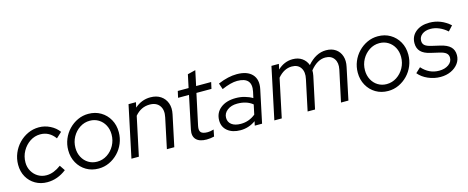

<svg xmlns="http://www.w3.org/2000/svg" viewBox="-36 -1219 4387 1800"><g transform="rotate(-15 2157.5 -318.5)"><path d="M260 9Q196 9 145 -20.5Q94 -50 65 -101.5Q36 -153 36 -219Q36 -278 58 -330.5Q80 -383 118.5 -423Q157 -463 207 -486Q257 -509 314 -509Q370 -509 422 -483Q474 -457 505 -414L452 -365Q397 -442 309 -442Q255 -442 209.5 -412Q164 -382 136 -332Q108 -282 108 -222Q108 -176 129.5 -138Q151 -100 187.5 -78Q224 -56 269 -56Q305 -56 340.5 -70Q376 -84 411 -110L446 -58Q360 9 260 9Z M758 10Q691 10 638.5 -21Q586 -52 555.5 -106.5Q525 -161 525 -229Q525 -286 546 -337Q567 -388 604.5 -427Q642 -466 690.5 -488.5Q739 -511 794 -511Q861 -511 913.5 -480Q966 -449 996.5 -395Q1027 -341 1027 -272Q1027 -215 1006 -164Q985 -113 947.5 -74Q910 -35 861.5 -12.5Q813 10 758 10ZM761 -56Q814 -56 858.5 -85Q903 -114 929.5 -162.5Q956 -211 956 -268Q956 -319 934.5 -359Q913 -399 875.5 -422Q838 -445 791 -445Q738 -445 693.5 -416Q649 -387 622.5 -339Q596 -291 596 -233Q596 -183 617.5 -142.5Q639 -102 676.5 -79Q714 -56 761 -56Z M1077 0 1183 -501H1255L1244 -451Q1311 -510 1396 -510Q1455 -510 1495.5 -483Q1536 -456 1553 -409Q1570 -362 1557 -302L1493 0H1421L1483 -293Q1498 -362 1467.5 -404Q1437 -446 1372 -446Q1288 -446 1229 -376L1149 0Z M1806 9Q1736 9 1704.5 -24.5Q1673 -58 1686 -119L1753 -438H1647L1661 -501H1766L1793 -628L1870 -647L1839 -501H1985L1971 -438H1825L1760 -135Q1751 -92 1768 -73.5Q1785 -55 1834 -55Q1858 -55 1892 -65L1879 0Q1863 4 1843.5 6.5Q1824 9 1806 9Z M2135 7Q2058 7 2011 -31Q1964 -69 1964 -133Q1964 -207 2019.5 -251.5Q2075 -296 2168 -296Q2212 -296 2253.5 -284.5Q2295 -273 2328 -253L2341 -312Q2369 -448 2222 -448Q2162 -448 2072 -409L2052 -468Q2104 -490 2149 -500Q2194 -510 2234 -510Q2336 -510 2383.5 -458.5Q2431 -407 2412 -317L2345 0H2274L2283 -41Q2216 7 2135 7ZM2154 -50Q2233 -50 2296 -101L2316 -195Q2259 -242 2167 -242Q2109 -242 2071 -213Q2033 -184 2033 -140Q2033 -98 2065 -74Q2097 -50 2154 -50Z M2464 0 2570 -501H2642L2631 -449Q2695 -510 2777 -510Q2830 -510 2867 -484.5Q2904 -459 2920 -415Q3002 -510 3101 -510Q3156 -510 3193.5 -484Q3231 -458 3246 -412.5Q3261 -367 3248 -309L3183 0H3111L3176 -304Q3189 -366 3161.5 -406Q3134 -446 3077 -446Q2999 -446 2930 -361Q2930 -349 2929 -336Q2928 -323 2925 -309L2859 0H2787L2850 -297Q2865 -363 2838 -404.5Q2811 -446 2752 -446Q2676 -446 2615 -374L2536 0Z M3568 10Q3501 10 3448.5 -21Q3396 -52 3365.5 -106.5Q3335 -161 3335 -229Q3335 -286 3356 -337Q3377 -388 3414.5 -427Q3452 -466 3500.5 -488.5Q3549 -511 3604 -511Q3671 -511 3723.5 -480Q3776 -449 3806.5 -395Q3837 -341 3837 -272Q3837 -215 3816 -164Q3795 -113 3757.5 -74Q3720 -35 3671.5 -12.5Q3623 10 3568 10ZM3571 -56Q3624 -56 3668.5 -85Q3713 -114 3739.5 -162.5Q3766 -211 3766 -268Q3766 -319 3744.5 -359Q3723 -399 3685.5 -422Q3648 -445 3601 -445Q3548 -445 3503.5 -416Q3459 -387 3432.5 -339Q3406 -291 3406 -233Q3406 -183 3427.5 -142.5Q3449 -102 3486.5 -79Q3524 -56 3571 -56Z M4076 10Q4015 10 3957 -15Q3899 -40 3864 -83L3912 -128Q3981 -50 4078 -50Q4134 -50 4170.5 -76Q4207 -102 4207 -142Q4207 -170 4188 -186.5Q4169 -203 4126 -213L4044 -232Q3980 -246 3950 -277Q3920 -308 3920 -358Q3920 -426 3970.5 -467.5Q4021 -509 4103 -509Q4216 -509 4304 -430L4260 -382Q4223 -415 4181.5 -432.5Q4140 -450 4099 -450Q4048 -450 4017 -426Q3986 -402 3986 -364Q3986 -336 4004.5 -320Q4023 -304 4066 -294L4148 -275Q4214 -260 4245 -229.5Q4276 -199 4276 -149Q4276 -104 4249.5 -68Q4223 -32 4178 -11Q4133 10 4076 10Z"/></g></svg>

Font: Red Hat Display
Style: Italic
Weight: 400
Italic angle: -12°
Designer: Pentagram, MCKL
Foundry: Pentagram, MCKL
Version: Version 1.023; ttfautohint (v1.8.3)